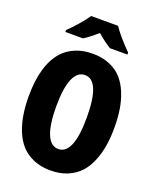

<svg xmlns="http://www.w3.org/2000/svg" viewBox="-169 -1027 922 1134"><g transform="rotate(20 292.5 -460.5)"><path d="M482.4 -789.6H373Q336.9 -810.1 286.6 -854Q233.4 -807.6 203.1 -789.6H92.3V-801.8Q120.1 -827.6 153.3 -866Q186.5 -904.3 203.1 -930.2H372.1Q411.6 -872.6 482.4 -801.8ZM54.2 -145.5Q18.6 -233.4 18.6 -358.9Q18.6 -558.1 104.5 -651.9Q135.3 -685.1 182.4 -704.8Q229.5 -724.6 289.6 -724.6Q349.6 -724.6 396.5 -704.8Q443.4 -685.1 473.4 -651.4Q503.4 -617.7 522.7 -570.1Q542 -522.5 550 -470.5Q558.1 -418.5 558.1 -357.9Q558.1 -297.4 550 -245.4Q542 -193.4 522.5 -145.5Q502.9 -97.7 472.7 -64.2Q442.4 -30.8 395.5 -10.7Q348.6 9.3 288.6 9.3Q228.5 9.3 181.4 -10.7Q134.3 -30.8 104 -64.2Q73.7 -97.7 54.2 -145.5ZM289.6 -590.3Q241.2 -590.3 216.6 -531.2Q191.9 -472.2 191.9 -358.2Q191.9 -244.1 216.6 -184.8Q241.2 -125.5 288.6 -125.5Q384.3 -125.5 384.3 -357.9Q384.3 -590.3 289.6 -590.3Z"/></g></svg>

Font: Open Sans Hebrew Condensed Extra Bold
Style: Regular
Weight: 800
Width: 3
Foundry: Ascender Corporation, Yanek Iontef
Version: Version 2.001;PS 002.001;hotconv 1.0.70;makeotf.lib2.5.58329